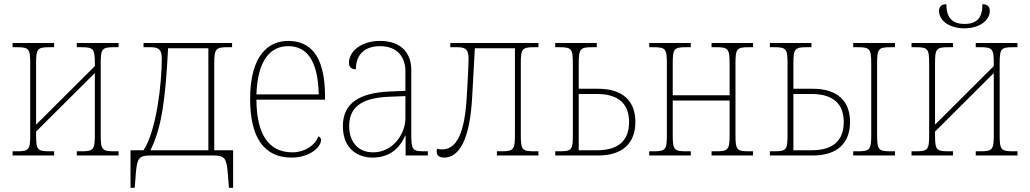

<svg xmlns="http://www.w3.org/2000/svg" viewBox="-20 -741 4908 915"><path d="M40 0H238V-20H217C158 -20 152 -27 152 -98V-114L432 -393V-98C432 -27 425 -20 367 -20H346V0H545V-20H525C466 -20 460 -27 460 -98V-438C460 -509 466 -516 525 -516H545V-536H346V-516H367C425 -516 432 -509 432 -438V-426L152 -147V-438C152 -509 158 -516 217 -516H238V-536H40V-516H59C118 -516 124 -509 124 -438V-98C124 -27 118 -20 59 -20H40Z M602 154H622L627 90C633 12 642 0 697 0H997C1051 0 1060 12 1066 90L1071 154H1091V-25H1001V-438C1001 -509 1008 -516 1067 -516H1086V-536H664V-516H696C737 -516 751 -505 751 -461C751 -344 726 -119 664 -25H602ZM697 -25C749 -130 768 -257 781 -511H973V-25Z M1369 10C1458 10 1510 -41 1510 -74C1510 -82 1505 -89 1497 -91C1480 -46 1430 -15 1374 -15C1259 -15 1203 -102 1202 -266H1529V-281C1529 -481 1455 -546 1353 -546C1262 -546 1172 -481 1172 -269C1172 -83 1240 10 1369 10ZM1499 -291H1202C1208 -461 1273 -521 1353 -521C1438 -521 1495 -460 1499 -291Z M1756 10C1851 10 1893 -52 1911 -95H1913V0H2019V-20H2001C1947 -20 1940 -27 1940 -98V-407C1940 -493 1887 -546 1791 -546C1700 -546 1643 -495 1643 -442C1643 -420 1656 -411 1676 -411C1676 -480 1717 -521 1791 -521C1876 -521 1912 -466 1912 -402V-308L1839 -305C1692 -299 1614 -249 1614 -140C1614 -34 1682 10 1756 10ZM1758 -15C1684 -15 1644 -68 1644 -140C1644 -225 1696 -275 1836 -280L1912 -283V-177C1912 -106 1855 -15 1758 -15Z M2097 10C2167 10 2219 -73 2230 -276L2243 -511H2434V-98C2434 -27 2427 -20 2369 -20H2348V0H2546V-20H2527C2468 -20 2462 -27 2462 -98V-438C2462 -509 2468 -516 2527 -516H2546V-536H2126V-516H2161C2200 -516 2213 -503 2213 -462C2213 -428 2208 -340 2204 -274C2194 -108 2157 -29 2087 -29C2079 -29 2071 -30 2063 -32C2062 -28 2061 -24 2061 -18C2061 1 2076 10 2097 10Z M2626 0H2831C2945 0 3008 -57 3008 -160C3008 -262 2945 -318 2831 -318H2738V-438C2738 -509 2745 -516 2803 -516H2824V-536H2626V-516H2645C2704 -516 2710 -509 2710 -438V-98C2710 -27 2705 -20 2645 -20H2626ZM2738 -25V-293H2826C2927 -293 2978 -246 2978 -160C2978 -71 2927 -25 2826 -25Z M3074 0H3272V-20H3251C3192 -20 3186 -27 3186 -98V-262H3457V-98C3457 -27 3450 -20 3392 -20H3371V0H3569V-20H3550C3491 -20 3485 -27 3485 -98V-438C3485 -509 3491 -516 3550 -516H3569V-536H3371V-516H3392C3450 -516 3457 -509 3457 -438V-287H3186V-438C3186 -509 3192 -516 3251 -516H3272V-536H3074V-516H3093C3152 -516 3158 -509 3158 -438V-98C3158 -27 3152 -20 3093 -20H3074Z M4046 0H4245V-20H4225C4166 -20 4160 -27 4160 -98V-438C4160 -509 4166 -516 4225 -516H4245V-536H4046V-516H4067C4125 -516 4132 -509 4132 -438V-98C4132 -27 4125 -20 4067 -20H4046ZM3649 0H3854C3968 0 4031 -57 4031 -160C4031 -262 3968 -318 3854 -318H3761V-438C3761 -509 3768 -516 3826 -516H3847V-536H3649V-516H3668C3727 -516 3733 -509 3733 -438V-98C3733 -27 3728 -20 3668 -20H3649ZM3761 -25V-293H3849C3950 -293 4001 -246 4001 -160C4001 -71 3950 -25 3849 -25Z M4576 -606C4648 -606 4697 -644 4697 -689C4697 -710 4685 -721 4662 -721C4662 -657 4637 -627 4576 -627C4518 -627 4490 -657 4490 -721C4467 -721 4455 -709 4455 -689C4455 -643 4504 -606 4576 -606ZM4324 0H4522V-20H4501C4442 -20 4436 -27 4436 -98V-114L4716 -393V-98C4716 -27 4709 -20 4651 -20H4630V0H4829V-20H4809C4750 -20 4744 -27 4744 -98V-438C4744 -509 4750 -516 4809 -516H4829V-536H4630V-516H4651C4709 -516 4716 -509 4716 -438V-426L4436 -147V-438C4436 -509 4442 -516 4501 -516H4522V-536H4324V-516H4343C4402 -516 4408 -509 4408 -438V-98C4408 -27 4402 -20 4343 -20H4324Z"/></svg>

Font: Noto Serif SemiCondensed Thin
Style: Regular
Weight: 100
Width: 4
Designer: Monotype Design Team
Foundry: Monotype Imaging Inc.
Version: Version 2.015